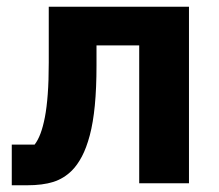

<svg xmlns="http://www.w3.org/2000/svg" viewBox="-20 -545 651 571"><path d="M15 -115H83Q93 -128 100.5 -148Q108 -168 113.5 -196.5Q119 -225 122 -265Q125 -305 125 -359V-525H542V0H394V-410H267V-351Q267 -283 262 -231.5Q257 -180 247 -142.5Q237 -105 223.5 -79.5Q210 -54 194 -38Q170 -14 138.5 -4Q107 6 60 6H15Z"/></svg>

Font: Aneliza ExtraBold
Style: Regular
Weight: 800
Designer: Mike Abbink, Paul van der Laan, Pieter van Rosmalen
Foundry: Bold Monday
Version: Version 3.001;September 8, 2019;FontCreator 11.5.0.2425 64-b